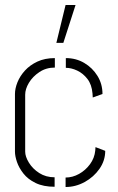

<svg xmlns="http://www.w3.org/2000/svg" viewBox="-20 -749 472 770"><path d="M206 -577 243 -729H283L234 -577ZM199 0Q154 0 123 -15Q92 -30 74 -53Q56 -76 48 -99.5Q40 -123 40 -141V-372Q40 -394 50 -419Q60 -444 80 -466Q100 -488 130 -502Q160 -516 200 -516V-478Q165 -478 138 -460Q111 -442 96 -417Q81 -392 81 -369V-141Q81 -121 96 -96.5Q111 -72 137.5 -55Q164 -38 199 -38ZM243 1V-37Q271 -37 297 -51.5Q323 -66 341 -90.5Q359 -115 362 -145L363 -159L402 -144Q402 -105 379 -72Q356 -39 319.5 -19Q283 1 243 1ZM352 -358 351 -374Q348 -410 330.5 -432.5Q313 -455 289.5 -466Q266 -477 244 -477V-516Q285 -516 318 -496.5Q351 -477 371 -444.5Q391 -412 391 -372Z"/></svg>

Font: Stick No Bills ExtraLight
Style: Regular
Weight: 200
Designer: Kosala Senevirathne, Siva Puranthara, Lasantha Premarathna, Tharique Azeez
Foundry: mooniak
Version: Version 2.000